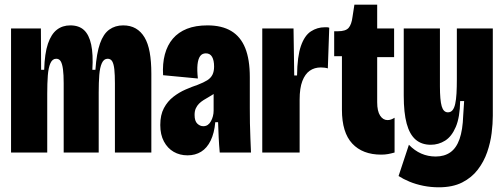

<svg xmlns="http://www.w3.org/2000/svg" viewBox="-20 -649 2143 817"><path d="M27 0V-315V-528H154L155 -352H168Q170 -422 184 -463Q198 -504 222 -522.5Q246 -541 279 -541Q316 -541 337.5 -521Q359 -501 368 -459.5Q377 -418 373 -352H386Q391 -423 405.5 -464Q420 -505 445 -523Q470 -541 504 -541Q535 -541 557.5 -528Q580 -515 595 -490Q610 -465 617 -426.5Q624 -388 624 -335V0H469V-294Q469 -331 466.5 -354Q464 -377 457.5 -388Q451 -399 438 -399Q422 -399 413.5 -380.5Q405 -362 402.5 -330Q400 -298 400 -256V0H251V-295Q251 -331 248 -354Q245 -377 238.5 -388Q232 -399 219 -399Q203 -399 194.5 -380Q186 -361 183.5 -328Q181 -295 181 -250V0Z M778 12Q745 12 719 -3Q693 -18 677.5 -47Q662 -76 662 -117Q662 -160 677.5 -189Q693 -218 717.5 -237Q742 -256 769.5 -268Q797 -280 821 -288Q847 -298 862 -307.5Q877 -317 884 -331Q891 -345 891 -366Q891 -392 882.5 -407Q874 -422 856 -422Q840 -422 831.5 -410Q823 -398 820.5 -374.5Q818 -351 822 -315L674 -329Q671 -378 681.5 -417.5Q692 -457 715.5 -484.5Q739 -512 775.5 -526.5Q812 -541 863 -541Q924 -541 964 -517Q1004 -493 1023.5 -444.5Q1043 -396 1043 -321V-188Q1043 -157 1043.5 -125Q1044 -93 1045.5 -61Q1047 -29 1048 0H915Q912 -34 910.5 -65Q909 -96 908 -129H896Q892 -83 876.5 -51Q861 -19 836 -3.5Q811 12 778 12ZM845 -112Q856 -112 864 -117.5Q872 -123 877.5 -133Q883 -143 886 -154.5Q889 -166 889 -178V-264L914 -272Q905 -260 893.5 -252Q882 -244 869.5 -237Q857 -230 846 -223Q835 -216 827 -208Q819 -200 813.5 -188.5Q808 -177 808 -160Q808 -134 819.5 -123Q831 -112 845 -112Z M1096 0V-294V-528H1229L1232 -328H1244Q1245 -409 1260.5 -453.5Q1276 -498 1303 -515.5Q1330 -533 1362 -533Q1367 -533 1371.5 -533Q1376 -533 1381 -531L1375 -358Q1369 -360 1361 -361Q1353 -362 1345 -362Q1318 -362 1298 -348Q1278 -334 1266.5 -304Q1255 -274 1255 -225V0Z M1602 9Q1523 9 1479 -38Q1435 -85 1435 -182V-410H1402V-516H1418Q1451 -516 1463.5 -530.5Q1476 -545 1480 -577L1488 -629H1585V-528H1657V-406H1585V-214Q1585 -176 1597.5 -157Q1610 -138 1629 -138Q1637 -138 1644 -140.5Q1651 -143 1659 -148V0Q1645 4 1631.5 6.5Q1618 9 1602 9Z M1847 148Q1813 148 1781 141.5Q1749 135 1722.5 124Q1696 113 1676 100L1720 -33Q1744 -8 1772.5 4.5Q1801 17 1834 17Q1871 17 1896.5 -1Q1922 -19 1935.5 -57.5Q1949 -96 1951 -157L1955 -219H1938Q1937 -150 1919.5 -109Q1902 -68 1874 -50.5Q1846 -33 1813 -33Q1774 -33 1748.5 -55Q1723 -77 1710.5 -123Q1698 -169 1698 -242V-528H1852V-282Q1852 -223 1859.5 -197Q1867 -171 1886 -171Q1898 -171 1905.5 -180Q1913 -189 1917 -207Q1921 -225 1922.5 -251.5Q1924 -278 1924 -312V-528H2077V-156Q2077 -123 2072 -82.5Q2067 -42 2053 -1.5Q2039 39 2013 73Q1987 107 1946.5 127.5Q1906 148 1847 148Z"/></svg>

Font: Bricolage Grotesque 72pt Condensed ExtraBold
Style: Regular
Weight: 800
Width: 3
Designer: Mathieu Triay
Foundry: Atelier Triay
Version: Version 1.001;gftools[0.9.33.dev8+g029e19f]